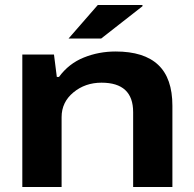

<svg xmlns="http://www.w3.org/2000/svg" viewBox="-20 -744 772 764"><path d="M252.9 -590.8 369.1 -724.1H546.9V-719.2L382.8 -590.8ZM68.8 0V-526.9H194.8L206.1 -438H214.8Q253.9 -491.2 313.5 -515.1Q373 -539.1 439.9 -539.1Q553.2 -539.1 609.6 -485.8Q666 -432.6 666 -323.2V0H509.8V-297.9Q509.8 -415 383.8 -415Q318.8 -415 272 -376.2Q225.1 -337.4 225.1 -277.8V0Z"/></svg>

Font: Archivo Expanded
Style: Bold
Weight: 700
Width: 7
Designer: Hector Gatti
Foundry: Omnibus-Type
Version: Version 2.001